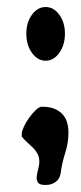

<svg xmlns="http://www.w3.org/2000/svg" viewBox="-20 -440 232 547"><path d="M55 -344Q55 -376 71 -398Q87 -420 110 -420Q133 -420 149 -398Q165 -376 165 -344Q165 -312 149 -289.5Q133 -267 110 -267Q87 -267 71 -289.5Q55 -312 55 -344ZM99 -136Q122 -136 136.5 -129.5Q151 -123 159.5 -113Q168 -103 171.5 -90Q175 -77 175 -62Q175 -33 166 -5Q157 23 153 52Q151 69 139 78Q127 87 110 87Q93 87 88.5 80.5Q84 74 84.5 64.5Q85 55 88.5 43Q92 31 92 20Q92 8 87 -1.5Q82 -11 74.5 -18.5Q67 -26 58 -34Q49 -42 42 -51V-60Q42 -66 48 -79Q54 -92 63 -104.5Q72 -117 82 -126.5Q92 -136 99 -136Z"/></svg>

Font: Reclame
Style: Regular
Weight: 400
Designer: Peter Wiegel
Foundry: Peter Wiegel
Version: Version 1.000